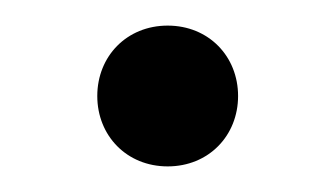

<svg xmlns="http://www.w3.org/2000/svg" viewBox="-20 -425 262 150"><path d="M56 -350C56 -319 79 -295 111 -295C143 -295 166 -319 166 -350C166 -381 143 -405 111 -405C79 -405 56 -381 56 -350Z"/></svg>

Font: Space Text Light
Style: Regular
Weight: 300
Designer: Florian Karsten (Space Text), Colophon Foundry (Space Mono)
Foundry: Florian Karsten
Version: Version 1.003;PS 001.003;hotconv 1.0.88;makeotf.lib2.5.64775